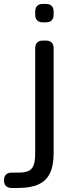

<svg xmlns="http://www.w3.org/2000/svg" viewBox="-38 -769 386 977"><path d="M21.5 109.4H53.2Q86.9 109.4 105.2 101.8Q123.5 94.2 132.3 73.5Q141.1 52.7 141.1 11.7V-523.4Q141.1 -542.5 151.1 -552.5Q161.1 -562.5 180.2 -562.5H195.8Q214.8 -562.5 224.9 -552.5Q234.9 -542.5 234.9 -523.4V11.7Q234.9 72.3 217 110.8Q199.2 149.4 159.4 168.5Q119.6 187.5 53.2 187.5H21.5Q2.4 187.5 -7.6 177.5Q-17.6 167.5 -17.6 148.4Q-17.6 129.4 -7.6 119.4Q2.4 109.4 21.5 109.4ZM180.2 -749H195.8Q214.8 -749 224.9 -739Q234.9 -729 234.9 -710V-694.3Q234.9 -675.3 224.9 -665.3Q214.8 -655.3 195.8 -655.3H180.2Q161.1 -655.3 151.1 -665.3Q141.1 -675.3 141.1 -694.3V-710Q141.1 -729 151.1 -739Q161.1 -749 180.2 -749Z"/></svg>

Font: Gyrochrome
Style: Regular
Weight: 400
Designer: David Moles
Foundry: David Moles
Version: Version 1.005;Glyphs 3.2.3 (3260)